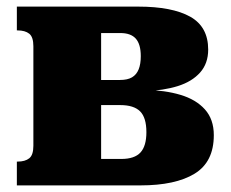

<svg xmlns="http://www.w3.org/2000/svg" viewBox="-20 -561 699 581"><path d="M31 -541H398Q501 -541 555.5 -510.5Q610 -480 610 -411Q610 -369 585.5 -341.5Q561 -314 518 -300.5Q475 -287 417 -285L438 -313V-262L419 -289Q479 -288 526 -274Q573 -260 600 -230Q627 -200 627 -152Q627 -71 569 -35.5Q511 0 405 0H31V-72H33Q56 -72 68.5 -82Q81 -92 81 -120V-421Q81 -449 68.5 -459Q56 -469 33 -469H31ZM286 -80H347Q387 -80 405 -99.5Q423 -119 423 -161Q423 -205 404 -224Q385 -243 344 -243H242V-319H343Q366 -319 379.5 -327Q393 -335 399.5 -351Q406 -367 406 -391Q406 -427 391 -444Q376 -461 344 -461H286Z"/></svg>

Font: Roboto Serif ExtraBold
Style: Regular
Weight: 800
Designer: Greg Gazdowicz
Foundry: Commercial Type
Version: Version 1.008